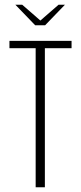

<svg xmlns="http://www.w3.org/2000/svg" viewBox="-20 -793 343 813"><path d="M45 -773H74L151 -706L228 -773H255L171 -686H129ZM131 -589H20V-620H283V-589H170V0H131Z"/></svg>

Font: Smooch Sans Light
Style: Regular
Weight: 300
Designer: Robert E. Leuschke
Foundry: Robert E. Leuschke
Version: Version 1.010; ttfautohint (v1.8.3)